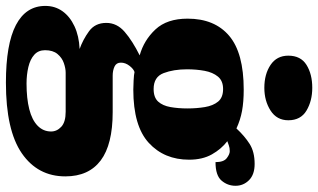

<svg xmlns="http://www.w3.org/2000/svg" viewBox="-242 -588 1050 633"><g transform="rotate(90 282.5 -272.0)"><path d="M239 233Q112 233 49 200Q-14 167 -14 103Q-14 71 3.5 46.5Q21 22 53 7Q85 -8 128 -10Q97 -21 69.5 -41Q42 -61 42 -98Q42 -133 71.5 -158.5Q101 -184 149 -208Q99 -222 63.5 -260Q28 -298 28 -366Q28 -455 84.5 -503Q141 -551 262 -551Q302 -551 332 -545.5Q362 -540 390 -527Q415 -554 441 -570.5Q467 -587 507 -587Q542 -587 560.5 -568.5Q579 -550 579 -524Q579 -498 562 -478Q545 -458 501 -458Q501 -485 488 -495Q475 -505 465 -505Q454 -505 446 -502Q438 -499 432 -497Q458 -477 475.5 -446Q493 -415 493 -371Q493 -289 437.5 -238Q382 -187 262 -187Q252 -187 232 -188Q212 -189 204 -191Q194 -188 183.5 -174.5Q173 -161 173 -146Q173 -131 186 -125Q199 -119 216 -119H336Q443 -119 495.5 -79.5Q548 -40 548 37Q548 128 472 180.5Q396 233 239 233ZM242 165Q291 165 326.5 156Q362 147 381 128.5Q400 110 400 84Q400 65 384.5 50.5Q369 36 335 36H206Q192 36 174.5 42Q157 48 144.5 63Q132 78 132 104Q132 126 147 139.5Q162 153 187.5 159Q213 165 242 165ZM260 -254Q288 -254 301.5 -269Q315 -284 319.5 -309.5Q324 -335 324 -365Q324 -396 319.5 -423Q315 -450 301.5 -466.5Q288 -483 260 -483Q233 -483 219 -466Q205 -449 200 -422Q195 -395 195 -364Q195 -320 207.5 -287Q220 -254 260 -254ZM256 -619Q211 -619 180.5 -639.5Q150 -660 150 -698Q150 -739 180.5 -758Q211 -777 256 -777Q299 -777 331 -758Q363 -739 363 -698Q363 -660 331 -639.5Q299 -619 256 -619Z"/></g></svg>

Font: Noto Serif Tibetan Black
Style: Regular
Weight: 900
Version: Version 2.103